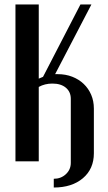

<svg xmlns="http://www.w3.org/2000/svg" viewBox="-20 -720 483 857"><path d="M153 -700V-369Q158 -371 162.5 -373Q167 -375 172 -377L339 -700H388L226 -389H238Q273 -389 302.5 -377.5Q332 -366 353.5 -345.5Q375 -325 387 -297Q399 -269 399 -235V-36Q399 34 350 75.5Q301 117 220 117V78Q252 78 274 57.5Q296 37 296 7V-279Q296 -310 274 -328.5Q252 -347 214 -347Q180 -347 153 -332V0H49V-700Z"/></svg>

Font: Moniqa Paragraph
Style: Bold
Weight: 700
Designer: Rajesh Rajput
Foundry: Rajesh Rajput
Version: Version 1.000